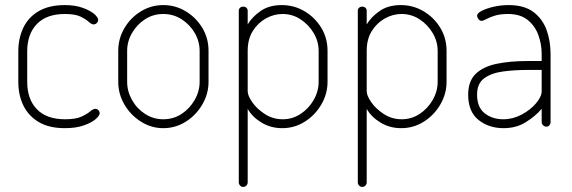

<svg xmlns="http://www.w3.org/2000/svg" viewBox="-20 -498 2249 755"><path d="M235 6Q173 6 132.5 -18Q92 -42 72 -83Q52 -124 52 -176V-296Q52 -347 71.5 -388.5Q91 -430 132 -454Q173 -478 235 -478Q275 -478 304.5 -467.5Q334 -457 350 -443.5Q366 -430 366 -419Q366 -415 363.5 -411Q361 -407 357 -404.5Q353 -402 348 -402Q340 -402 328.5 -412.5Q317 -423 296 -433Q275 -443 235 -443Q163 -443 125 -403.5Q87 -364 87 -296V-176Q87 -108 125 -68.5Q163 -29 236 -29Q278 -29 300.5 -39.5Q323 -50 334.5 -60Q346 -70 355 -70Q360 -70 363.5 -67.5Q367 -65 369.5 -61.5Q372 -58 372 -53Q372 -43 355.5 -29Q339 -15 308.5 -4.5Q278 6 235 6Z M622 6Q575 6 534.5 -19.5Q494 -45 469.5 -86.5Q445 -128 445 -176V-298Q445 -346 469 -387Q493 -428 533.5 -453Q574 -478 622 -478Q670 -478 710.5 -453.5Q751 -429 775.5 -388.5Q800 -348 800 -298V-176Q800 -129 775.5 -87Q751 -45 710.5 -19.5Q670 6 622 6ZM622 -29Q662 -29 694 -50Q726 -71 745.5 -105Q765 -139 765 -176V-298Q765 -335 746 -368Q727 -401 694.5 -422Q662 -443 622 -443Q582 -443 550 -422Q518 -401 499 -368Q480 -335 480 -298V-176Q480 -139 499 -105Q518 -71 550.5 -50Q583 -29 622 -29Z M936 237Q929 237 924 231.5Q919 226 919 219V-455Q919 -463 924 -467.5Q929 -472 936 -472Q944 -472 949 -467.5Q954 -463 954 -455V-402Q971 -431 1004.5 -454.5Q1038 -478 1088 -478Q1137 -478 1178 -453.5Q1219 -429 1243.5 -388.5Q1268 -348 1268 -298V-176Q1268 -129 1243.5 -87Q1219 -45 1178.5 -19.5Q1138 6 1090 6Q1044 6 1007.5 -16.5Q971 -39 954 -70V219Q954 226 949 231.5Q944 237 936 237ZM1092 -29Q1130 -29 1162 -50Q1194 -71 1213.5 -105Q1233 -139 1233 -176V-298Q1233 -335 1213.5 -368Q1194 -401 1162 -422Q1130 -443 1091 -443Q1057 -443 1025.5 -425.5Q994 -408 974 -376Q954 -344 954 -298V-139Q954 -122 972 -96Q990 -70 1021.5 -49.5Q1053 -29 1092 -29Z M1404 237Q1397 237 1392 231.5Q1387 226 1387 219V-455Q1387 -463 1392 -467.5Q1397 -472 1404 -472Q1412 -472 1417 -467.5Q1422 -463 1422 -455V-402Q1439 -431 1472.5 -454.5Q1506 -478 1556 -478Q1605 -478 1646 -453.5Q1687 -429 1711.5 -388.5Q1736 -348 1736 -298V-176Q1736 -129 1711.5 -87Q1687 -45 1646.5 -19.5Q1606 6 1558 6Q1512 6 1475.5 -16.5Q1439 -39 1422 -70V219Q1422 226 1417 231.5Q1412 237 1404 237ZM1560 -29Q1598 -29 1630 -50Q1662 -71 1681.5 -105Q1701 -139 1701 -176V-298Q1701 -335 1681.5 -368Q1662 -401 1630 -422Q1598 -443 1559 -443Q1525 -443 1493.5 -425.5Q1462 -408 1442 -376Q1422 -344 1422 -298V-139Q1422 -122 1440 -96Q1458 -70 1489.5 -49.5Q1521 -29 1560 -29Z M1960 6Q1902 6 1861.5 -26.5Q1821 -59 1821 -126Q1821 -179 1850.5 -207.5Q1880 -236 1932.5 -247Q1985 -258 2054 -258H2110V-286Q2110 -324 2097 -360Q2084 -396 2055 -419.5Q2026 -443 1978 -443Q1947 -443 1926 -436.5Q1905 -430 1892.5 -423Q1880 -416 1874 -416Q1866 -416 1861 -423.5Q1856 -431 1856 -436Q1856 -446 1874.5 -455.5Q1893 -465 1921.5 -471.5Q1950 -478 1980 -478Q2042 -478 2078 -450.5Q2114 -423 2129.5 -379.5Q2145 -336 2145 -286V-18Q2145 -11 2140.5 -5.5Q2136 0 2128 0Q2121 0 2115.5 -5.5Q2110 -11 2110 -18V-70Q2085 -41 2047.5 -17.5Q2010 6 1960 6ZM1959 -29Q1997 -29 2031.5 -47.5Q2066 -66 2088 -92Q2110 -118 2110 -139V-223H2055Q2004 -223 1958.5 -217Q1913 -211 1884.5 -190.5Q1856 -170 1856 -126Q1856 -76 1886 -52.5Q1916 -29 1959 -29Z"/></svg>

Font: Dosis ExtraLight ExtraLight
Style: Regular
Weight: 250
Version: Version 3.001; ttfautohint (v1.8.2)